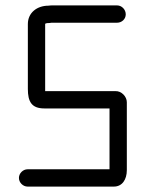

<svg xmlns="http://www.w3.org/2000/svg" viewBox="-20 -675 539 710"><path d="M82 15H401C432 15 449 -11 449 -46V-297C449 -318 429 -339 407 -338H147V-586C147 -590 161 -590 164 -590C167 -591 172 -591 177 -591H413C430 -591 445 -604 445 -622C445 -640 430 -655 413 -655H177C170 -655 164 -655 159 -654C117 -654 83 -628 83 -586V-346C83 -299 97 -274 144 -274H385V-49H82C65 -49 50 -34 50 -17C50 0 65 15 82 15Z"/></svg>

Font: Electronic
Style: SeBd
Weight: 600
Version: Version 1.011